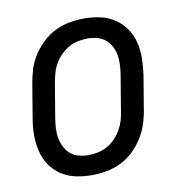

<svg xmlns="http://www.w3.org/2000/svg" viewBox="-66 -591 632 661"><g transform="rotate(-10 250.0 -260.0)"><path d="M203 8Q174 8 146.5 2Q119 -4 96.5 -19Q74 -34 59 -56.5Q44 -79 37.5 -106Q31 -133 31 -161.5Q31 -190 36 -219L56 -339Q60 -364 68 -389Q76 -414 91 -436.5Q106 -459 126 -477.5Q146 -496 170 -507.5Q194 -519 219.5 -523.5Q245 -528 270 -528Q299 -528 326.5 -522Q354 -516 376.5 -501Q399 -486 414.5 -463.5Q430 -441 436.5 -414Q443 -387 442.5 -358.5Q442 -330 438 -301L418 -181Q414 -156 405.5 -131Q397 -106 382.5 -83.5Q368 -61 348 -42.5Q328 -24 304 -12.5Q280 -1 254 3.5Q228 8 203 8ZM204 -62Q220 -62 237 -65.5Q254 -69 269.5 -77.5Q285 -86 297.5 -99Q310 -112 319 -127.5Q328 -143 333 -159.5Q338 -176 340 -192L360 -312Q363 -330 364 -347.5Q365 -365 362.5 -381.5Q360 -398 352.5 -413Q345 -428 332.5 -438.5Q320 -449 304 -453.5Q288 -458 270 -458Q254 -458 236.5 -454.5Q219 -451 204 -442.5Q189 -434 176 -421Q163 -408 154 -392.5Q145 -377 140.5 -360.5Q136 -344 133 -328L113 -208Q110 -190 109 -172.5Q108 -155 111 -138.5Q114 -122 121.5 -107Q129 -92 141 -81.5Q153 -71 169.5 -66.5Q186 -62 204 -62Z"/></g></svg>

Font: Iosevka Fixed
Style: Italic
Weight: 400
Italic angle: -9°
Monospace: yes
Designer: Belleve Invis
Foundry: Belleve Invis
Version: Version 33.2.4